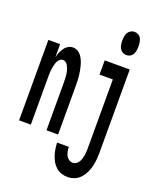

<svg xmlns="http://www.w3.org/2000/svg" viewBox="-173 -844 946 1166"><g transform="rotate(20 300.0 -261.0)"><path d="M491 -595Q478 -595 466.5 -601.5Q455 -608 448.5 -619.5Q442 -631 440 -644Q438 -657 438 -670Q438 -683 440 -696Q442 -709 448.5 -720.5Q455 -732 466.5 -738.5Q478 -745 491 -745Q504 -745 515.5 -738.5Q527 -732 533 -720.5Q539 -709 541 -696Q543 -683 543 -670Q543 -657 541 -644Q539 -631 533 -619.5Q527 -608 515.5 -601.5Q504 -595 491 -595ZM15 0V-520H91V-436Q95 -452 101 -467Q107 -482 117 -496.5Q127 -511 141.5 -519.5Q156 -528 172 -528Q188 -528 202.5 -520Q217 -512 227 -498Q237 -484 243 -469Q249 -454 253 -438.5Q257 -423 260 -407Q263 -391 264.5 -375Q266 -359 266.5 -342.5Q267 -326 267 -310V0H192V-310Q192 -319 191.5 -328.5Q191 -338 190.5 -347Q190 -356 188.5 -365Q187 -374 185 -383Q183 -392 179.5 -400.5Q176 -409 171 -417Q166 -425 158 -430.5Q150 -436 141 -436Q132 -436 124 -430.5Q116 -425 111 -417Q106 -409 103 -400.5Q100 -392 98 -383Q96 -374 94.5 -365Q93 -356 92 -347Q91 -338 91 -328.5Q91 -319 91 -310V0ZM409 223Q388 223 368.5 216.5Q349 210 333.5 196.5Q318 183 308 165.5Q298 148 291.5 128.5Q285 109 282 89Q279 69 278 48H354Q354 62 356.5 75.5Q359 89 365 101.5Q371 114 383 122.5Q395 131 409 131Q420 131 430.5 124Q441 117 447 107Q453 97 456.5 85.5Q460 74 462 62.5Q464 51 464.5 39Q465 27 465 15V-428H379V-520H541V15Q541 38 539 61Q537 84 531.5 106.5Q526 129 516 150Q506 171 490.5 188Q475 205 453.5 214Q432 223 409 223Z"/></g></svg>

Font: Iosevka Custom SmBdEx
Style: Regular
Weight: 600
Width: 7
Monospace: yes
Designer: Belleve Invis
Foundry: Belleve Invis
Version: Version 11.2.4; ttfautohint (v1.8.4)